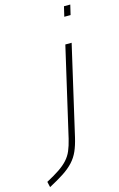

<svg xmlns="http://www.w3.org/2000/svg" viewBox="-199 -756 639 1030"><g transform="rotate(-15 120.5 -241.0)"><path d="M222 -500H257L143 -5Q133 38 119.5 68.5Q106 99 83.5 123.5Q61 148 27.5 170Q-6 192 -55 218L-62 187Q-19 164 10 144.5Q39 125 58 104Q77 83 88 57Q99 31 108 -6ZM268 -700H303L290 -645H255Z"/></g></svg>

Font: Panefresco 1wt
Style: Italic
Weight: 250
Version: Version 1.000